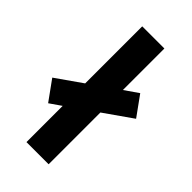

<svg xmlns="http://www.w3.org/2000/svg" viewBox="-220 -760 821 821"><g transform="rotate(45 190.5 -350.0)"><path d="M254 -313V0H120V-219L68 -183L3 -273L120 -355V-700H254V-449L316 -492L381 -402Z"/></g></svg>

Font: Cairo
Style: Bold
Weight: 700
Designer: Mohamed Gaber
Foundry: Kief Type Foundry
Version: Version 2.100